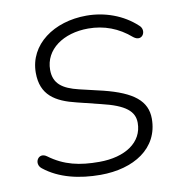

<svg xmlns="http://www.w3.org/2000/svg" viewBox="-78 -749 763 827"><g transform="rotate(-10 303.5 -335.0)"><path d="M296 8C441 8 555 -62 555 -192C555 -270 498 -315 370 -347L268 -371C197 -388 160 -415 160 -475C160 -564 243 -622 352 -622C421 -622 483 -599 537 -552C574 -523 600 -572 571 -596C513 -650 434 -678 354 -678C212 -678 97 -597 97 -473C97 -376 157 -339 249 -317L350 -292C456 -267 492 -235 492 -185C492 -100 414 -48 300 -48C215 -48 148 -62 82 -111C47 -136 20 -88 51 -64C116 -12 204 8 296 8Z"/></g></svg>

Font: SN Pro Light
Style: Italic
Weight: 300
Italic angle: -8.99998°
Designer: Tobias Whetton
Foundry: Supernotes
Version: Version 1.001;Glyphs 3.2 (3249)